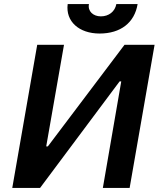

<svg xmlns="http://www.w3.org/2000/svg" viewBox="-20 -919 784 939"><path d="M40 0H176L565 -521H573L483 0H614L736 -700H589L214 -203H206L293 -700H162ZM467 -755C570 -755 638 -808 653 -899H549C542 -862 512 -839 473 -839C436 -839 408 -864 415 -899H311C300 -814 367 -755 467 -755Z"/></svg>

Font: Fixel Display SemiBold
Style: Italic
Weight: 600
Italic angle: -10°
Designer: AlfaBravo + MacPaw
Foundry: Kyrylo Tkachov, Marchela Mozhyna, Serhii Makarenko, Maria Weinstein, Zakhar Kryvoshyya
Version: Version 1.210;Glyphs 3.2 (3217)